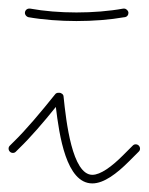

<svg xmlns="http://www.w3.org/2000/svg" viewBox="-30 -457 346 447"><path d="M185 -30C212 -30 242 -53 270 -81L293 -104C295 -106 296 -108 296 -111C296 -116 292 -121 286 -121C283 -121 281 -120 279 -118L256 -95C230 -69 204 -50 185 -50C138 -50 124 -174 118 -232C118 -237 113 -241 108 -241H106C103 -241 100 -240 98 -237C66 -197 30 -154 1 -126L-7 -118C-9 -116 -10 -114 -10 -111C-10 -106 -6 -101 0 -101C3 -101 5 -102 7 -104L15 -112C40 -136 72 -173 100 -208C108 -142 124 -30 185 -30ZM148 -408C187 -408 226 -411 260 -417H261C266 -418 269 -422 269 -427C269 -432 264 -437 259 -437C258 -437 258 -437 257 -437C224 -431 186 -428 148 -428C110 -428 73 -431 40 -437C39 -437 39 -437 38 -437C32 -437 28 -432 28 -427C28 -422 32 -418 36 -417C70 -411 110 -408 148 -408Z"/></svg>

Font: Mistral SingleLine Outline
Style: Regular
Weight: 300
Designer: François Chastanet, Élisa Garzelli, Anais Alves, Morgane Autin
Foundry: institut supérieur des arts et du design Toulouse / isdaT
Version: Version 1.000;Glyphs 3.3 (3337)